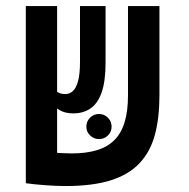

<svg xmlns="http://www.w3.org/2000/svg" viewBox="-20 -606 626 635"><path d="M307.6 -146Q290.5 -146 278.1 -158Q265.6 -169.9 265.6 -187Q265.6 -204.6 277.8 -216.8Q290 -229 307.1 -229Q324.7 -229 336.9 -216.8Q349.1 -204.6 349.1 -187Q349.1 -169.9 336.9 -158Q324.7 -146 307.6 -146ZM195.8 9.3Q163.6 9.3 126.5 6.3Q89.4 3.4 65.9 0L88.9 -108.4Q92.8 -106.9 107.7 -105.5Q122.6 -104 142.8 -102.3Q163.1 -100.6 183.3 -99.6Q203.6 -98.6 217.8 -98.6Q264.2 -98.6 299.1 -108.9Q334 -119.1 357.2 -141.6Q380.4 -164.1 391.8 -200.7Q403.3 -237.3 403.3 -290.5V-585.9H507.3V-290.5Q507.3 -215.8 492.2 -159.9Q477.1 -104 441.4 -66.2Q405.8 -28.3 345.9 -9.5Q286.1 9.3 195.8 9.3ZM168.9 0.5 65.4 -0.5V-585.9H168.9ZM222.2 -231Q194.8 -231 177 -241.9Q159.2 -252.9 146 -266.1L164.1 -306.2Q170.4 -300.3 178.2 -297.6Q186 -294.9 196.3 -294.9Q210 -294.9 220.9 -304.7Q231.9 -314.5 238.3 -338.1Q244.6 -361.8 244.6 -402.3V-585.9H329.1V-398.4Q329.1 -336.9 316.2 -300.3Q303.2 -263.7 279.3 -247.3Q255.4 -231 222.2 -231Z"/></svg>

Font: Cascadia Code Medium
Style: Regular
Weight: 500
Monospace: yes
Designer: Aaron Bell
Foundry: Saja Typeworks
Version: Version 2407.024